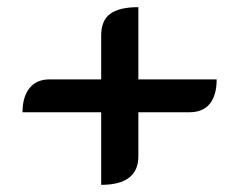

<svg xmlns="http://www.w3.org/2000/svg" viewBox="-20 -560 669 537"><path d="M263 -246H43Q43 -289 62.5 -313.5Q82 -338 119 -338H263V-461Q263 -503 288.5 -521.5Q314 -540 367 -540V-338H586Q586 -294 567 -270Q548 -246 509 -246H367V-123Q367 -43 263 -43Z"/></svg>

Font: K2D Medium
Style: Regular
Weight: 500
Designer: Katatrad Aksorn Co.,Ltd.
Foundry: Cadson Demak Co.,Ltd.
Version: Version 1.000; ttfautohint (v1.6)